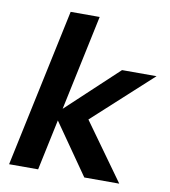

<svg xmlns="http://www.w3.org/2000/svg" viewBox="-81 -790 762 860"><g transform="rotate(10 300.0 -360.0)"><path d="M18 0 171 -720H303L211 -286L443 -503H600L333 -259L519 0H360L199 -231L150 0Z"/></g></svg>

Font: Wix Madefor Text
Style: Bold Italic
Weight: 700
Italic angle: -12°
Designer: Dalton Maag Ltd
Foundry: Dalton Maag Ltd
Version: Version 3.100